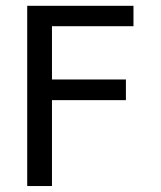

<svg xmlns="http://www.w3.org/2000/svg" viewBox="-20 -624 540 644"><path d="M71.3 -604.5H427.7V-536.1H154.3V-357.4H402.3V-288.1H154.3V0H71.3Z"/></svg>

Font: BabelStone Xiangqi Colour
Style: Regular
Weight: 400
Designer: Andrew West
Foundry: BabelStone
Version: Version 11.001 November 01, 2021